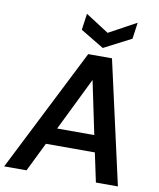

<svg xmlns="http://www.w3.org/2000/svg" viewBox="-119 -998 891 1074"><g transform="rotate(10 326.5 -460.5)"><path d="M-21 0 333 -700H468L625 0H500L465 -165H187L106 0ZM234 -260H445L382 -562ZM407 -748 274 -828 287 -921 419 -836 575 -921 562 -828Z"/></g></svg>

Font: Host Grotesk SemiBold
Style: Italic
Weight: 600
Italic angle: -8°
Designer: Doğukan Karapınar based on Poppins by Indian Type Foundry, Jonny Pinhorn
Foundry: Element Type
Version: Version 1.001; ttfautohint (v1.8.4.7-5d5b)